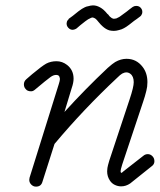

<svg xmlns="http://www.w3.org/2000/svg" viewBox="-20 -688 595 715"><path d="M265 -582Q263 -581 261.5 -580Q260 -579 258 -578.5Q256 -578 254 -577.5Q252 -577 250 -577Q244 -577 239 -580.5Q234 -584 231 -589Q228 -594 228 -600Q228 -603 229 -606.5Q230 -610 232 -612.5Q234 -615 236 -617V-618L251 -629Q252 -630 256 -633Q274 -648 285 -655Q290 -658 296 -661Q302 -664 309 -665Q313 -666 317 -667Q321 -668 326 -668Q333 -668 340 -666Q353 -662 365 -652Q372 -646 381 -635Q381 -635 382 -635Q385 -631 387.5 -628Q390 -625 392 -624Q396 -620 400 -619Q402 -618 404 -618Q405 -618 407 -618.5Q409 -619 411 -619Q412 -619 413.5 -619.5Q415 -620 416.5 -621Q418 -622 419.5 -622.5Q421 -623 422.5 -624Q424 -625 426 -626Q435 -632 452 -645Q458 -650 462 -653L474 -662Q480 -666 487 -666Q492 -666 496 -664.5Q500 -663 503 -660Q506 -657 508 -653Q510 -649 510 -644Q510 -640 509 -637Q508 -634 506 -631Q504 -628 501 -626L489 -617L479 -610Q473 -605 469.5 -602.5Q466 -600 460.5 -595.5Q455 -591 450 -588Q445 -585 441.5 -583Q438 -581 433 -579Q428 -577 423 -576Q413 -573 404 -573Q395 -573 387 -575Q374 -579 362 -590Q356 -595 347 -606Q340 -615 336 -618Q332 -621 328 -622Q327 -623 326 -623Q323 -623 320 -622Q315 -620 308 -616Q300 -611 284 -598Q281 -595 279 -594ZM110 -354Q103 -348 96 -348Q89 -348 84 -350Q79 -352 76 -356Q69 -363 69 -374Q69 -385 78 -393L100 -412Q136 -442 152 -451Q169 -460 190.5 -460Q212 -460 230 -446Q254 -427 254 -395Q254 -380 247 -360L220 -271Q297 -356 381 -435Q399 -451 409 -457Q430 -469 451 -469Q488 -469 511 -439Q529 -416 529 -382Q529 -365 525 -350Q520 -329 513 -309Q506 -289 435 -75Q429 -56 429 -50Q430 -45 431 -44Q432 -45 434 -45L441 -51L514 -108Q521 -114 530.5 -114Q540 -114 547.5 -106.5Q555 -99 555 -87.5Q555 -76 545 -69Q468 -8 465 -5Q449 6 431 6Q419 6 407.5 0.5Q396 -5 389 -16Q379 -31 379 -50Q379 -55 380 -62.5Q381 -70 387 -90Q458 -305 463 -319Q478 -364 478 -382Q478 -404 465 -413.5Q452 -423 435 -414Q428 -410 416 -398Q292 -282 183 -152L138 -11Q133 7 114 7Q104 7 96.5 -0.5Q89 -8 89 -18Q89 -22 90 -26L199 -375Q203 -388 203 -392Q203 -396 203 -396L201 -403Q198 -409 189 -409Q179 -409 168 -401Q154 -391 110 -354ZM431 -44Z"/></svg>

Font: TT2020Base
Style: Italic
Weight: 400
Italic angle: -15°
Version: Version 0.2.000